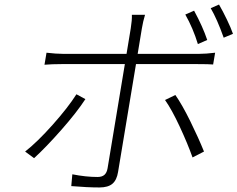

<svg xmlns="http://www.w3.org/2000/svg" viewBox="-20 -792 1045 845"><path d="M184.7 -560Q227.6 -555 256.7 -555H536.9L555.4 -666.9Q561.4 -703.8 560.4 -726.9H618.3Q609.4 -697.4 604.4 -666.9L585.9 -555H856.9Q885.7 -555 926.8 -560L918 -508.2Q899.1 -509.9 850.5 -509.9H578.5L499.6 -35.2Q494 0.4 474.8 16.7Q455.6 33 417.6 33Q364.7 33 293.7 27L298.3 -24.9Q358 -13.1 409.1 -13.1Q429 -13.1 439.6 -22.5Q450.3 -32 453.5 -51.8L529.5 -509.9H250.4Q208.5 -509.9 175.8 -507.1ZM90.6 -125Q144.5 -167.3 211.8 -242.9Q279.1 -318.5 316.4 -377.1L355.8 -355.8Q318.5 -298.3 250.4 -220.9Q182.2 -143.5 130 -95.9ZM827.4 -99.1Q805.8 -159.8 771 -234.7Q736.2 -309.7 706.3 -351.9L751.8 -373.9Q781.2 -332 817.3 -258.9Q853.3 -185.7 877.8 -125ZM795.5 -728 834.2 -745Q872.5 -674.4 892 -616.1L850.9 -598Q829.5 -668.3 795.5 -728ZM907.3 -756 943.9 -772Q960.6 -743.3 978.5 -706.1Q996.4 -669 1005.3 -643.1L964.5 -626.1Q935.4 -708.1 907.3 -756Z"/></svg>

Font: Karasuma Gothic
Style: Light Italic
Weight: 300
Italic angle: 9.39998°
Designer: Rasmus Andersson / Ryoko Nishizuka
Foundry: rsms
Version: Version 1.00